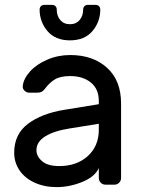

<svg xmlns="http://www.w3.org/2000/svg" viewBox="-20 -755 586 785"><path d="M384 -329V-342Q384 -391 351.5 -417.5Q319 -444 267 -444Q227 -444 204.5 -430.5Q182 -417 162 -390Q156 -382 149 -379Q142 -376 130 -376H100Q89 -376 80.5 -384Q72 -392 73 -403Q76 -433 102.5 -462.5Q129 -492 173 -511Q217 -530 267 -530Q360 -530 417.5 -478Q475 -426 475 -332V-27Q475 -16 467 -8Q459 0 448 0H411Q400 0 392 -8Q384 -16 384 -27V-68Q368 -32 316 -11Q264 10 212 10Q161 10 121 -8.5Q81 -27 59.5 -59Q38 -91 38 -131Q38 -206 94 -248.5Q150 -291 243 -306ZM384 -249 266 -230Q201 -220 165 -197.5Q129 -175 129 -141Q129 -116 152 -96Q175 -76 222 -76Q294 -76 339 -117Q384 -158 384 -224ZM161 -735H193Q202 -735 207 -729.5Q212 -724 212 -716Q212 -690 226.5 -673Q241 -656 266 -656Q291 -656 305.5 -673Q320 -690 320 -716Q320 -724 325 -729.5Q330 -735 339 -735H371Q380 -735 385 -729.5Q390 -724 390 -716Q390 -666 358 -628Q326 -590 266 -590Q206 -590 174 -628Q142 -666 142 -716Q142 -724 147 -729.5Q152 -735 161 -735Z"/></svg>

Font: Contemporary
Style: Regular
Weight: 400
Designer: Victor Tran
Foundry: Victor Tran
Version: Version 1.100